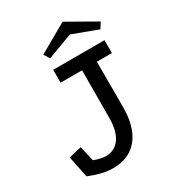

<svg xmlns="http://www.w3.org/2000/svg" viewBox="-192 -887 906 1008"><g transform="rotate(-30 261.0 -383.5)"><path d="M399 -237Q399 -157 375.5 -100.5Q352 -44 306.5 -14Q261 16 194 16Q159 16 123.5 7Q88 -2 51 -17L24 -147L101 -165L122 -74Q142 -66 160 -62Q178 -58 193 -58Q247 -58 277.5 -101Q308 -144 308 -226L309 -511H179V-589H490V-511H399ZM348 -783 522 -684 500 -649 348 -706 195 -649 174 -684Z"/></g></svg>

Font: Podkova Medium
Style: Regular
Weight: 500
Designer: Ilya Yudin
Foundry: Cyreal (www.cyreal.org)
Version: Version 2.103